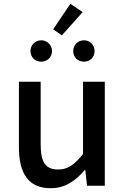

<svg xmlns="http://www.w3.org/2000/svg" viewBox="-20 -982 660 1015"><path d="M248 13C324 13 378 -25 428 -83H431L440 0H534V-550H419V-168C373 -110 338 -86 287 -86C222 -86 195 -123 195 -218V-550H80V-204C80 -64 131 13 248 13ZM307 -795 417 -918 352 -962 261 -827ZM198 -656C230 -656 255 -680 255 -712C255 -743 230 -769 198 -769C165 -769 141 -743 141 -712C141 -680 165 -656 198 -656ZM424 -656C457 -656 480 -680 480 -712C480 -743 457 -769 424 -769C391 -769 367 -743 367 -712C367 -680 391 -656 424 -656Z"/></svg>

Font: Source Han Sans KR Medium
Style: Regular
Weight: 500
Designer: Ryoko NISHIZUKA (kana & ideographs); Paul D. Hunt (Latin, Greek & Cyrillic); Wenlong ZHANG (bopomofo); Sandoll Communica
Foundry: Adobe Systems Incorporated
Version: Version 1.001;PS 1.001;hotconv 1.0.78;makeotf.lib2.5.61930